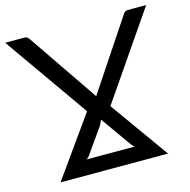

<svg xmlns="http://www.w3.org/2000/svg" viewBox="-121 -819 911 922"><g transform="rotate(-15 334.5 -358.0)"><path d="M456.5 -74Q452.5 -77 448.5 -80.8Q444.5 -84.5 441.5 -89L333.5 -241Q329.5 -231 324.8 -221Q320 -211 313 -202.5L230.5 -85.5Q226 -79.5 217 -74ZM394 -291.5 602.5 0H68L279.5 -297L-15.5 -716.5H78Q89 -716.5 94 -712.8Q99 -709 104.5 -701L340.5 -355.5L570.5 -701Q579 -716 593 -716H685.5Z"/></g></svg>

Font: Lato 2
Style: Regular
Weight: 400
Designer: Lukasz Dziedzic with Adam Twardoch and Botio Nikoltchev
Foundry: tyPoland Lukasz Dziedzic
Version: Version 2.015; 2015-08-06; http://www.latofonts.com/